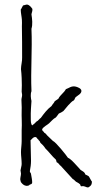

<svg xmlns="http://www.w3.org/2000/svg" viewBox="-20 -811 456 842"><path d="M383 -15 380 -19C377 -26 373 -30 370 -37C366 -41 359 -43 354 -46C351 -60 335 -61 329 -71C326 -75 309 -92 305 -97C305 -97 289 -115 278 -119C272 -129 224 -189 212 -193L187 -217C183 -221 180 -227 174 -229C172 -236 164 -235 165 -245C173 -257 186 -262 195 -270C205 -279 213 -290 225 -296C230 -301 233 -307 238 -313C245 -316 251 -319 258 -324L279 -349C287 -356 293 -366 304 -371C308 -375 308 -381 312 -385C320 -392 338 -400 337 -413C336 -423 323 -428 313 -431C293 -436 282 -424 269 -420C260 -403 244 -395 236 -378L220 -367C217 -359 210 -354 206 -346C187 -332 173 -313 159 -294C152 -290 148 -281 140 -278C135 -272 128 -266 121 -261C115 -268 115 -280 115 -292C114 -321 117 -349 118 -368C115 -381 113 -398 118 -411C114 -503 122 -590 118 -685C124 -704 121 -728 118 -748C119 -756 123 -762 122 -772C117 -779 110 -789 99 -791C93 -791 88 -788 81 -787C77 -781 75 -774 71 -769C71 -754 75 -739 76 -724C77 -715 76 -706 76 -696C77 -652 77 -601 77 -560C78 -543 72 -525 72 -508C73 -495 75 -482 75 -469C76 -448 76 -426 75 -409C75 -404 77 -400 77 -395C77 -387 74 -380 74 -373C74 -358 76 -343 75 -327C74 -298 77 -269 75 -240V-192C75 -175 72 -160 72 -144C72 -127 75 -110 75 -92C75 -83 71 -73 70 -64C70 -59 72 -55 72 -50C72 -40 68 -31 69 -21C71 -20 70 -15 72 -12C78 -4 84 2 95 4C102 4 108 3 110 -1C114 -3 120 -3 121 -9C122 -18 118 -36 116 -48C116 -54 110 -54 111 -61C114 -76 116 -91 116 -106C116 -135 114 -165 114 -196C121 -201 124 -210 135 -210C142 -210 142 -202 148 -199C150 -194 156 -192 157 -185C165 -178 173 -170 179 -160C195 -145 208 -126 225 -111C227 -108 227 -102 229 -99C238 -96 240 -87 247 -83L299 -26C307 -23 310 -14 319 -11C322 -9 327 -7 329 -4C334 -3 331 7 338 6C352 3 355 11 367 11C377 5 383 1 383 -15Z"/></svg>

Font: FuturaRener
Style: Light
Weight: 300
Designer: BSozoo
Foundry: BSozoo
Version: Version 1.0